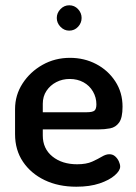

<svg xmlns="http://www.w3.org/2000/svg" viewBox="-20 -699 515 727"><path d="M269 8Q201 8 149 -17Q97 -42 67 -86.5Q37 -131 37 -191V-286Q37 -339 65.5 -383Q94 -427 141 -453.5Q188 -480 245 -480Q299 -480 344 -456.5Q389 -433 416.5 -391Q444 -349 444 -295Q444 -253 431 -235Q418 -217 397 -213Q376 -209 353 -209H142V-186Q142 -136 178.5 -106.5Q215 -77 272 -77Q307 -77 329 -87Q351 -97 366 -106Q381 -115 394 -115Q407 -115 416 -107Q425 -99 430 -88Q435 -77 435 -68Q435 -53 414.5 -35Q394 -17 357 -4.5Q320 8 269 8ZM142 -274H308Q330 -274 337.5 -280Q345 -286 345 -304Q345 -330 332 -352.5Q319 -375 296 -387.5Q273 -400 244 -400Q216 -400 193 -388Q170 -376 156 -355Q142 -334 142 -306ZM242 -583Q223 -583 209 -597.5Q195 -612 195 -631Q195 -650 209 -664.5Q223 -679 242 -679Q262 -679 275.5 -664.5Q289 -650 289 -631Q289 -612 275.5 -597.5Q262 -583 242 -583Z"/></svg>

Font: Dosis SemiBold
Style: Regular
Weight: 600
Designer: EdgarTolentino, PabloImpallari, IginoMarini
Foundry: EdgarTolentino, PabloImpallari, IginoMarini
Version: Version 3.001; ttfautohint (v1.8.2)